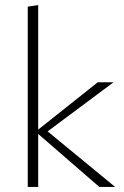

<svg xmlns="http://www.w3.org/2000/svg" viewBox="-20 -734 486 754"><path d="M370 0 130 -208V0H89V-708L130 -714V-225L364 -411H426L167 -218L432 0Z"/></svg>

Font: Ysabeau Infant Light
Style: Regular
Weight: 300
Designer: Christian Thalmann (Catharsis Fonts)
Version: Version 0.003